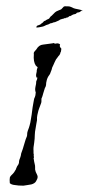

<svg xmlns="http://www.w3.org/2000/svg" viewBox="-20 -581 281 607"><path d="M54 6Q46 6 39 5.5Q32 5 27 4Q16 3 11 -2Q10 -14 11 -18Q11 -22 15 -26L21 -32Q25 -36 28 -42Q30 -44 31 -48L34 -55Q39 -61 40 -67Q40 -75 44 -83Q46 -88 47 -96Q48 -100 49.5 -103Q51 -106 52 -110L58 -130Q61 -141 65 -150Q66 -153 66 -159Q66 -162 68 -168Q72 -178 73.5 -184Q75 -190 76 -194L80 -218Q81 -225 83 -241Q84 -249 85.5 -255.5Q87 -262 88 -269Q91 -275 92 -280Q93 -285 93 -289Q90 -296 92 -306Q92 -306 94 -316Q94 -325 96 -327Q98 -331 98 -336H95Q95 -338 94.5 -339.5Q94 -341 94 -343Q94 -346 96 -354Q96 -359 97 -362.5Q98 -366 99 -368Q98 -369 98 -369.5Q98 -370 96 -371Q96 -371 93 -374Q85 -386 87 -409Q86 -415 89 -418Q91 -421 95 -425Q103 -439 116 -440Q123 -441 131 -442Q139 -443 146 -444Q151 -446 153 -443Q153 -443 155 -443Q157 -443 161 -444Q170 -443 170 -439Q169 -438 169 -436Q169 -432 174 -427Q173 -423 173 -420Q173 -417 171 -415Q171 -413 170 -411Q169 -409 168 -407Q164 -403 163 -401Q161 -399 157 -393Q155 -389 153 -385Q151 -381 149 -376Q144 -367 143 -360Q142 -358 141 -355Q140 -352 138 -347Q134 -342 132.5 -339Q131 -336 130 -334Q128 -330 126 -319Q126 -308 122 -303L117 -287Q114 -275 111 -269V-266Q111 -264 111 -261Q111 -258 110 -255L104 -239Q101 -231 100 -225.5Q99 -220 98 -217Q97 -213 97 -209.5Q97 -206 97 -201Q96 -196 95 -190Q94 -184 93 -178Q90 -163 90 -154Q90 -149 89.5 -142.5Q89 -136 88 -129Q85 -114 86 -104Q86 -101 86 -98Q86 -95 87 -92Q86 -89 87 -86Q88 -82 86 -80Q87 -79 87 -76.5Q87 -74 88 -70Q90 -61 90 -61Q91 -58 91 -53V-45Q92 -38 97 -29Q99 -25 99 -22Q99 -16 94 -8Q90 -1 79 2Q73 3 67 4Q61 5 54 6ZM95 -494Q95 -500 101 -501Q108 -503 110 -506Q115 -509 116.5 -511Q118 -513 119 -514Q122 -515 122.5 -515.5Q123 -516 124 -516Q126 -518 129.5 -519.5Q133 -521 135 -522Q137 -525 139 -527.5Q141 -530 143 -531L154 -542Q157 -545 165 -548Q173 -551 174 -552Q179 -557 181 -559.5Q183 -562 194 -561H195Q200 -561 204.5 -559Q209 -557 213 -555Q219 -553 223 -552.5Q227 -552 230 -551Q236 -550 239 -548Q243 -546 239 -546Q238 -548 236 -546Q232 -542 229 -542L224 -541Q223 -541 222 -539.5Q221 -538 219 -537L211 -535L202 -530Q199 -530 199 -530L196 -527Q192 -525 189 -525Q188 -525 188 -524.5Q188 -524 186 -523Q185 -525 183 -523Q182 -522 181 -522Q180 -522 180 -522Q177 -521 174.5 -520.5Q172 -520 170 -519Q169 -518 166.5 -516.5Q164 -515 154 -511Q150 -511 144 -508Q140 -508 137 -506Q134 -504 130 -503Q126 -502 122.5 -500Q119 -498 115 -497Q102 -494 97 -494Z"/></svg>

Font: Estonia
Style: Regular
Weight: 400
Designer: Robert E. Leuschke
Foundry: Robert E. Leuschke
Version: Version 1.014; ttfautohint (v1.8.3)